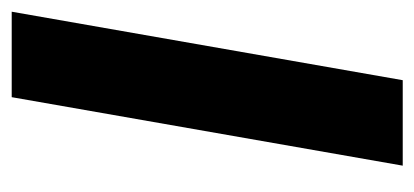

<svg xmlns="http://www.w3.org/2000/svg" viewBox="-210 -498 708 328"><g transform="rotate(-90 144.0 -334.0)"><path d="M25 0 142 -668H288L171 0Z"/></g></svg>

Font: Gantari
Style: Bold Italic
Weight: 700
Italic angle: -10°
Designer: Anugrah Pasau
Foundry: Lafontype
Version: Version 1.000; ttfautohint (v1.8.4.7-5d5b)